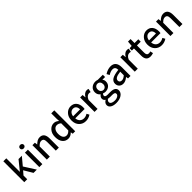

<svg xmlns="http://www.w3.org/2000/svg" viewBox="509 -2861 5172 5172"><g transform="rotate(-45 3095.5 -275.0)"><path d="M86.9 0V-796.9H199.2V-283.2H202.1L418 -549.8H544.9L358.4 -327.1L566.4 0H441.4L292 -249L199.2 -141.6V0Z M661.1 0V-549.8H775.4V0ZM717.8 -653.3Q686.5 -653.3 666 -671.9Q645.5 -690.4 645.5 -720.7Q645.5 -751 665.5 -770Q685.5 -789.1 717.8 -789.1Q750 -789.1 771 -770Q792 -751 792 -720.7Q792 -691.4 771 -672.4Q750 -653.3 717.8 -653.3Z M947.3 0V-549.8H1041L1050.8 -473.6H1053.7Q1098.6 -516.6 1141.1 -540.5Q1183.6 -564.5 1235.4 -564.5Q1404.3 -564.5 1404.3 -345.7V0H1289.1V-332Q1289.1 -403.3 1267.1 -434.1Q1245.1 -464.8 1196.3 -464.8Q1160.2 -464.8 1130.9 -447.3Q1101.6 -429.7 1061.5 -389.6V0Z M1760.7 12.7Q1656.2 12.7 1594.7 -63.5Q1533.2 -139.6 1533.2 -274.4Q1533.2 -403.3 1603 -483.9Q1672.9 -564.5 1769.5 -564.5Q1813.5 -564.5 1846.2 -549.3Q1878.9 -534.2 1917 -502L1912.1 -592.8V-796.9H2027.3V0H1933.6L1923.8 -61.5H1919.9Q1847.7 12.7 1760.7 12.7ZM1787.1 -82Q1853.5 -82 1912.1 -149.4V-418Q1857.4 -467.8 1791 -467.8Q1731.4 -467.8 1691.9 -415.5Q1652.3 -363.3 1652.3 -276.4Q1652.3 -182.6 1687.5 -132.3Q1722.7 -82 1787.1 -82Z M2429.7 12.7Q2314.5 12.7 2237.8 -64.9Q2161.1 -142.6 2161.1 -274.4Q2161.1 -403.3 2235.8 -483.9Q2310.5 -564.5 2412.1 -564.5Q2519.5 -564.5 2578.1 -493.7Q2636.7 -422.9 2636.7 -302.7Q2636.7 -270.5 2630.9 -245.1H2274.4Q2281.2 -167 2327.1 -122.1Q2373 -77.1 2444.3 -77.1Q2512.7 -77.1 2575.2 -118.2L2615.2 -44.9Q2529.3 12.7 2429.7 12.7ZM2273.4 -324.2H2537.1Q2537.1 -395.5 2505.4 -434.6Q2473.6 -473.6 2414.1 -473.6Q2360.4 -473.6 2320.8 -434.1Q2281.2 -394.5 2273.4 -324.2Z M2764.6 0V-549.8H2858.4L2868.2 -451.2H2871.1Q2900.4 -504.9 2941.4 -534.7Q2982.4 -564.5 3026.4 -564.5Q3061.5 -564.5 3088.9 -551.8L3067.4 -452.1Q3039.1 -460.9 3012.7 -460.9Q2975.6 -460.9 2939.5 -432.1Q2903.3 -403.3 2878.9 -342.8V0Z M3351.6 247.1Q3249 247.1 3186 209Q3123 170.9 3123 101.6Q3123 31.2 3203.1 -17.6V-23.4Q3153.3 -52.7 3153.3 -114.3Q3153.3 -170.9 3213.9 -215.8V-219.7Q3142.6 -276.4 3142.6 -366.2Q3142.6 -457 3204.6 -510.7Q3266.6 -564.5 3355.5 -564.5Q3395.5 -564.5 3435.5 -549.8H3629.9V-463.9H3525.4Q3561.5 -425.8 3561.5 -363.3Q3561.5 -275.4 3502.9 -224.6Q3444.3 -173.8 3355.5 -173.8Q3318.4 -173.8 3278.3 -191.4Q3248 -164.1 3248 -132.8Q3248 -79.1 3339.8 -79.1H3441.4Q3639.6 -79.1 3639.6 54.7Q3639.6 136.7 3560.1 191.9Q3480.5 247.1 3351.6 247.1ZM3251 -366.2Q3251 -312.5 3281.2 -280.3Q3311.5 -248 3355.5 -248Q3399.4 -248 3429.2 -280.3Q3459 -312.5 3459 -366.2Q3459 -419.9 3429.7 -451.7Q3400.4 -483.4 3355.5 -483.4Q3310.5 -483.4 3280.8 -452.1Q3251 -420.9 3251 -366.2ZM3368.2 170.9Q3437.5 170.9 3482.9 141.6Q3528.3 112.3 3528.3 73.2Q3528.3 40 3502.9 26.4Q3477.5 12.7 3424.8 12.7H3341.8Q3305.7 12.7 3268.6 4.9Q3220.7 40 3220.7 85Q3220.7 125 3260.3 147.9Q3299.8 170.9 3368.2 170.9Z M3852.5 12.7Q3781.2 12.7 3735.8 -30.8Q3690.4 -74.2 3690.4 -146.5Q3690.4 -234.4 3769 -282.2Q3847.7 -330.1 4019.5 -349.6Q4017.6 -469.7 3915 -469.7Q3841.8 -469.7 3755.9 -414.1L3712.9 -492.2Q3826.2 -564.5 3934.6 -564.5Q4035.2 -564.5 4085 -503.9Q4134.8 -443.4 4134.8 -331.1V0H4041L4030.3 -63.5H4027.3Q3939.5 12.7 3852.5 12.7ZM3887.7 -78.1Q3950.2 -78.1 4019.5 -141.6V-277.3Q3901.4 -263.7 3851.6 -233.4Q3801.8 -203.1 3801.8 -154.3Q3801.8 -116.2 3825.2 -97.2Q3848.6 -78.1 3887.7 -78.1Z M4296.9 0V-549.8H4390.6L4400.4 -451.2H4403.3Q4432.6 -504.9 4473.6 -534.7Q4514.6 -564.5 4558.6 -564.5Q4593.8 -564.5 4621.1 -551.8L4599.6 -452.1Q4571.3 -460.9 4544.9 -460.9Q4507.8 -460.9 4471.7 -432.1Q4435.5 -403.3 4411.1 -342.8V0Z M4890.6 12.7Q4723.6 12.7 4723.6 -179.7V-458H4643.6V-543.9L4728.5 -549.8L4741.2 -702.1H4837.9V-549.8H4981.4V-458H4837.9V-178.7Q4837.9 -79.1 4918 -79.1Q4948.2 -79.1 4977.5 -91.8L4998 -6.8Q4935.5 12.7 4890.6 12.7Z M5320.3 12.7Q5205.1 12.7 5128.4 -64.9Q5051.8 -142.6 5051.8 -274.4Q5051.8 -403.3 5126.5 -483.9Q5201.2 -564.5 5302.7 -564.5Q5410.2 -564.5 5468.8 -493.7Q5527.3 -422.9 5527.3 -302.7Q5527.3 -270.5 5521.5 -245.1H5165Q5171.9 -167 5217.8 -122.1Q5263.7 -77.1 5335 -77.1Q5403.3 -77.1 5465.8 -118.2L5505.9 -44.9Q5419.9 12.7 5320.3 12.7ZM5164.1 -324.2H5427.7Q5427.7 -395.5 5396 -434.6Q5364.3 -473.6 5304.7 -473.6Q5251 -473.6 5211.4 -434.1Q5171.9 -394.5 5164.1 -324.2Z M5655.3 0V-549.8H5749L5758.8 -473.6H5761.7Q5806.6 -516.6 5849.1 -540.5Q5891.6 -564.5 5943.4 -564.5Q6112.3 -564.5 6112.3 -345.7V0H5997.1V-332Q5997.1 -403.3 5975.1 -434.1Q5953.1 -464.8 5904.3 -464.8Q5868.2 -464.8 5838.9 -447.3Q5809.6 -429.7 5769.5 -389.6V0Z"/></g></svg>

Font: Gen Shin Gothic Medium
Style: Regular
Weight: 500
Designer: [Source Han Sans]
Ryoko NISHIZUKA  (kana & ideographs); Paul D. Hunt (Latin, Greek & Cyrillic); Wenlong ZHANG  (bopomofo
Version: Version 1.002.20150607